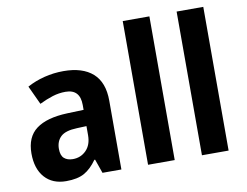

<svg xmlns="http://www.w3.org/2000/svg" viewBox="-81 -941 1287 1000"><g transform="rotate(-10 562.0 -441.0)"><path d="M276 -623Q377 -623 431 -575Q485 -527 485 -430V-66H385L359 -140H355Q324 -96 288 -76Q252 -56 192 -56Q120 -56 79 -102Q38 -148 38 -229Q38 -316 93.5 -357.5Q149 -399 258 -403L345 -406V-432Q345 -515 268 -515Q233 -515 199.5 -504.5Q166 -494 129 -476L83 -575Q125 -598 174.5 -610.5Q224 -623 276 -623ZM294 -318Q233 -316 208 -292Q183 -268 183 -228Q183 -193 200 -178Q217 -163 246 -163Q288 -163 316.5 -192Q345 -221 345 -272V-320Z M767 -66H626V-826H767Z M1052 -66H911V-826H1052Z"/></g></svg>

Font: Noto Sans Malayalam UI SemiCondensed
Style: Bold
Weight: 700
Width: 4
Designer: Jelle Bosma - Monotype Design Team
Foundry: Monotype Imaging Inc.
Version: Version 2.104; ttfautohint (v1.8.4.7-5d5b)